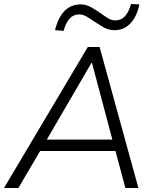

<svg xmlns="http://www.w3.org/2000/svg" viewBox="-25 -940 784 960"><path d="M-5 0 414 -705H473L667 0H602L548 -201L579 -185H147L185 -201L67 0ZM432 -625 202 -230 179 -242H565L540 -230L435 -625ZM293 -786 250 -789Q260 -830 277.5 -859Q295 -888 320 -903Q345 -918 377 -918Q405 -918 430 -904Q455 -890 478 -874Q497 -860 515 -849Q533 -838 551 -838Q581 -838 600 -859Q619 -880 630 -920L672 -918Q659 -856 626.5 -822.5Q594 -789 547 -789Q518 -789 493 -803.5Q468 -818 445 -833Q426 -847 407.5 -857.5Q389 -868 371 -868Q342 -868 323 -847Q304 -826 293 -786Z"/></svg>

Font: Nunito Sans 10pt Light
Style: Italic
Weight: 300
Italic angle: -9°
Designer: Vernon Adams
Foundry: Vernon Adams
Version: Version 3.101;gftools[0.9.27]